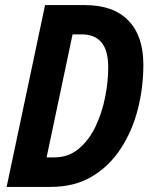

<svg xmlns="http://www.w3.org/2000/svg" viewBox="-20 -734 597 754"><path d="M6 0 157 -714H314Q425 -714 484 -653.5Q543 -593 543 -480Q543 -391 521.5 -306Q500 -221 455 -151.5Q410 -82 341.5 -41Q273 0 179 0ZM194 -116Q249 -116 289.5 -150Q330 -184 355.5 -238Q381 -292 393 -353Q405 -414 405 -469Q405 -536 378.5 -567.5Q352 -599 301 -599H265L163 -116Z"/></svg>

Font: Noto Sans Condensed
Style: Bold Italic
Weight: 700
Width: 3
Italic angle: -12°
Designer: Monotype Design Team
Foundry: Monotype Imaging Inc.
Version: Version 2.013; ttfautohint (v1.8.4.7-5d5b)